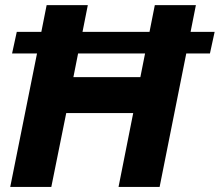

<svg xmlns="http://www.w3.org/2000/svg" viewBox="-20 -740 870 760"><path d="M126.5 -528.3H27.8L46.4 -613.8H143.6L164.6 -719.7H327.6L306.6 -613.8H571.8L592.8 -719.7H755.4L734.4 -613.8H829.6L811 -528.3H717.3L611.8 0H449.2L507.3 -292.5H242.2L183.1 0H20.5ZM535.6 -434.6 554.2 -528.3H289.1L270.5 -434.6Z"/></svg>

Font: Reddit Sans Chocolate ExBold
Style: Italic
Weight: 800
Italic angle: -11.25°
Designer: Stephen Hutchings
Version: Version 1.013